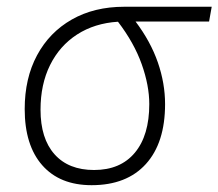

<svg xmlns="http://www.w3.org/2000/svg" viewBox="-20 -539 647 569"><path d="M251.5 9.8Q157.2 9.8 105.2 -49.3Q53.2 -108.4 53.2 -215.8Q53.2 -307.1 89.8 -375.2Q126.5 -443.4 192.9 -481.2Q259.3 -519 348.1 -519H607.4L599.6 -475.1H381.8Q426.3 -416 447.8 -354Q469.2 -292 469.2 -230.5Q469.2 -115.7 412.4 -53Q355.5 9.8 251.5 9.8ZM329.6 -474.6Q260.3 -470.2 208.5 -436.8Q156.7 -403.3 128.4 -346.2Q100.1 -289.1 100.1 -213.9Q100.1 -128.4 141.6 -81.8Q183.1 -35.2 258.8 -35.2Q336.9 -35.2 379.6 -86.4Q422.4 -137.7 422.4 -230.5Q422.4 -285.6 399.9 -348.9Q377.4 -412.1 329.6 -474.6Z"/></svg>

Font: Cascadia Mono PL ExtraLight
Style: Italic
Weight: 200
Italic angle: -10°
Monospace: yes
Designer: Aaron Bell
Foundry: Saja Typeworks
Version: Version 2404.023; ttfautohint (v1.8.4)